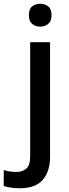

<svg xmlns="http://www.w3.org/2000/svg" viewBox="-78 -764 370 1024"><path d="M76 -683Q76 -716 93.5 -730Q111 -744 137 -744Q161 -744 179 -730Q197 -716 197 -683Q197 -651 179 -636.5Q161 -622 137 -622Q111 -622 93.5 -636.5Q76 -651 76 -683ZM26 240Q0 240 -21.5 236.5Q-43 233 -58 228V143Q-42 148 -26 150.5Q-10 153 10 153Q41 153 62 135.5Q83 118 83 69V-539H189V74Q189 149 150.5 194.5Q112 240 26 240Z"/></svg>

Font: Noto Sans Sinhala Medium
Style: Regular
Weight: 500
Designer: Jelle Bosma - Monotype Design Team
Foundry: Monotype Imaging Inc.
Version: Version 2.006; ttfautohint (v1.8.4.7-5d5b)